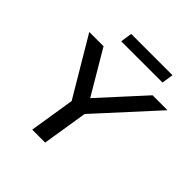

<svg xmlns="http://www.w3.org/2000/svg" viewBox="-227 -1062 1237 1237"><g transform="rotate(45 391.0 -443.5)"><path d="M254 0 312 -363 320 -282 69 -705H199L375 -407H374L646 -705H782L396 -282L430 -363L372 0ZM257 -808 269 -887H645L633 -808Z"/></g></svg>

Font: Nunito Sans 7pt SemiExpanded SemiBold
Style: Italic
Weight: 600
Width: 6
Italic angle: -9°
Designer: Vernon Adams
Foundry: Vernon Adams
Version: Version 3.101;gftools[0.9.27]